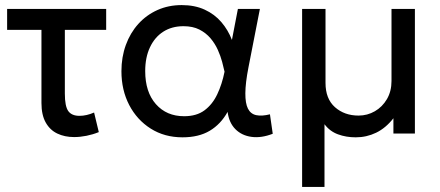

<svg xmlns="http://www.w3.org/2000/svg" viewBox="-20 -525 1731 755"><path d="M271.5 14Q234.5 14 205.5 0.2Q176.5 -13.5 159.8 -43.2Q143 -73 143 -120V-407.5H8V-490H397.5V-407.5H235V-157Q235 -107 248.5 -88.2Q262 -69.5 292.5 -69.5Q306.5 -69.5 320.8 -72.8Q335 -76 350 -82.5L368.5 -5.5Q345 4 320 9Q295 14 271.5 14Z M697.5 15Q627 15 572.8 -19.2Q518.5 -53.5 488 -112.2Q457.5 -171 457.5 -245Q457.5 -300.5 474.8 -348Q492 -395.5 523.8 -430.8Q555.5 -466 599 -485.5Q642.5 -505 694.5 -505Q746 -505 785 -487Q824 -469 850.5 -438Q877 -407 892 -368L915.5 -490H1002L957 -260Q945 -198.5 944.8 -158.5Q944.5 -118.5 955 -97.8Q965.5 -77 987.5 -72.2Q1009.5 -67.5 1041.5 -75.5L1052.5 1Q1007.5 18.5 969 13.2Q930.5 8 905.5 -17.2Q880.5 -42.5 875 -85Q848 -36.5 804.8 -10.8Q761.5 15 697.5 15ZM704 -68Q753 -68 784.2 -91.2Q815.5 -114.5 834.2 -154Q853 -193.5 863 -243Q859.5 -259 853.5 -281.8Q847.5 -304.5 836.5 -329Q825.5 -353.5 807.8 -374.5Q790 -395.5 764 -408.8Q738 -422 701.5 -422Q656 -422 622.2 -400.5Q588.5 -379 569.8 -339.2Q551 -299.5 551 -245.5Q551 -163 593 -115.5Q635 -68 704 -68Z M1168 210V-490H1260V-199Q1260 -136.5 1297.2 -103.5Q1334.5 -70.5 1390 -70.5Q1424.5 -70.5 1454 -87.5Q1483.5 -104.5 1501.5 -135.2Q1519.5 -166 1519.5 -206.5V-490H1611.5V0H1527V-60Q1497 -21.5 1459.2 -3.2Q1421.5 15 1379 15Q1341 15 1309 3.2Q1277 -8.5 1256 -36.5V210Z"/></svg>

Font: Geologica Roman Light
Style: Regular
Weight: 300
Designer: Sindre Bremnes, Frode Helland
Foundry: Monokrom Skriftforlag AS
Version: Version 1.010;gftools[0.9.28]